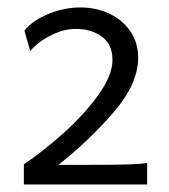

<svg xmlns="http://www.w3.org/2000/svg" viewBox="-20 -823 450 511"><path d="M371.6 -332H43.5V-385.7Q95.2 -420.4 149.9 -469.5Q204.6 -518.6 241.9 -570.6Q279.3 -622.6 279.3 -663.6Q279.3 -705.1 251 -725.6Q222.7 -746.1 181.6 -746.1Q150.4 -746.1 116.9 -729.7Q83.5 -713.4 60.5 -687.5L44.9 -741.2Q65.9 -768.1 108.2 -785.6Q150.4 -803.2 193.8 -803.2Q235.4 -803.2 270.5 -786.9Q305.7 -770.5 326.7 -740Q347.7 -709.5 347.7 -669.9Q347.7 -600.1 283.4 -525.4Q219.2 -450.7 135.7 -384.3H222.7Q282.2 -384.3 317.6 -385.3Q353 -386.2 371.6 -389.2Z"/></svg>

Font: Lesson One
Style: Regular
Weight: 400
Designer: But Ko, Victor Gaultney, Annie Olsen, Julie Remington, Don Collingsworth, Eric Hays, Becca Hirsbrunner
Version: Version 1.100